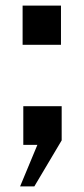

<svg xmlns="http://www.w3.org/2000/svg" viewBox="-20 -519 301 688"><path d="M52 149 114 0H63.5V-138.5H201V-16L103 149ZM61 -358.5V-499H198.5V-358.5Z"/></svg>

Font: Public Sans Thin SemiBold
Style: Regular
Weight: 600
Version: Version 2.001